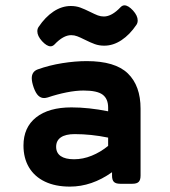

<svg xmlns="http://www.w3.org/2000/svg" viewBox="-20 -692 640 723"><path d="M170.4 -517.6Q156.2 -517.6 138.2 -537.1Q120.6 -556.6 120.6 -574.2Q120.6 -584 125.5 -590.8Q150.4 -627.9 181.6 -648.7Q212.9 -669.4 246.6 -669.4Q266.1 -669.4 282.2 -663.6Q298.3 -657.7 319.8 -647Q337.4 -638.2 348.4 -634Q359.4 -629.9 371.1 -629.9Q400.9 -629.9 434.1 -665Q440.9 -671.9 448.7 -671.9Q462.9 -671.9 481 -652.3Q498.5 -632.8 498.5 -615.2Q498.5 -605.5 493.7 -598.6Q468.8 -561.5 437.5 -540.8Q406.2 -520 372.6 -520Q353 -520 336.9 -525.9Q320.8 -531.7 299.3 -542.5Q281.7 -551.3 270.8 -555.4Q259.8 -559.6 248 -559.6Q218.3 -559.6 185.1 -524.4Q178.2 -517.6 170.4 -517.6ZM509.3 -282.7V-30.8Q509.3 -14.2 502.2 -7.1Q495.1 0 478.5 0H432.6Q416 0 408.9 -7.1Q401.9 -14.2 401.9 -30.8V-43.5Q325.7 10.7 243.2 10.7Q188.5 10.7 149.2 -8.1Q109.9 -26.9 89.1 -61.8Q68.4 -96.7 68.4 -144Q68.4 -212.4 116 -250Q163.6 -287.6 249 -287.6Q314 -287.6 387.2 -272.9V-287.1Q387.2 -319.8 366.7 -335.4Q346.2 -351.1 294.4 -351.1Q265.6 -351.1 230.2 -344Q194.8 -336.9 160.2 -325.2Q151.9 -322.8 146 -322.8Q133.8 -322.8 124.3 -331.8Q114.7 -340.8 106.9 -362.3Q99.6 -383.3 99.6 -397.5Q99.6 -422.4 122.1 -430.7Q165.5 -446.3 214.4 -454.1Q263.2 -461.9 306.2 -461.9Q413.6 -461.9 461.4 -415.5Q509.3 -369.1 509.3 -282.7ZM258.8 -92.3Q292.5 -92.3 325.4 -105.7Q358.4 -119.1 387.2 -142.6V-173.8Q322.8 -187 261.2 -187Q227.1 -187 209.2 -174.8Q191.4 -162.6 191.4 -139.2Q191.4 -116.2 208.7 -104.2Q226.1 -92.3 258.8 -92.3Z"/></svg>

Font: Courier Prime Sans
Style: Bold
Weight: 700
Designer: Alan Dague-Greene
Foundry: Quote-Unquote Apps
Version: Version 3.020